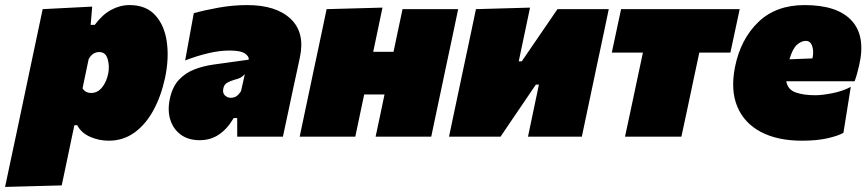

<svg xmlns="http://www.w3.org/2000/svg" viewBox="-80 -538 3418 756"><path d="M-60 198Q-49 146 -38 94Q-27 42 -13.5 -21L37.5 -263Q50 -322.5 62.5 -381.2Q75 -440 88 -502L283 -512L277 -440H293Q323 -480.5 357.8 -499.2Q392.5 -518 430 -518Q495 -518 531.2 -478.2Q567.5 -438.5 576.8 -373.2Q586 -308 570 -232Q555 -161.5 525 -105.5Q495 -49.5 450.5 -16.8Q406 16 348 16Q310 16 275 0.8Q240 -14.5 224 -45H213L205 -8Q194 45 184 92.5Q174 140 163 192ZM279 -172Q304.5 -172 322 -194Q339.5 -216 346 -248Q352 -277.5 344 -305.2Q336 -333 311 -333Q284 -333 269 -305L245 -190Q256 -172 279 -172Z M706 14Q661 14 631.2 -8.2Q601.5 -30.5 590.2 -67.8Q579 -105 589 -150Q599 -196.5 624.5 -223.8Q650 -251 685.8 -264.8Q721.5 -278.5 762 -284L899 -303Q902 -314.5 885.2 -326.8Q868.5 -339 824 -339Q784.5 -339 740 -328.5Q695.5 -318 649 -300L683 -486Q723 -497.5 780.2 -507.8Q837.5 -518 893 -518Q1007 -518 1064.2 -464Q1121.5 -410 1101 -313Q1095 -285.5 1089.8 -260.2Q1084.5 -235 1079 -211L1074 -187.5Q1065 -145.5 1055.2 -99.2Q1045.5 -53 1034 0H854V-73H840Q815.5 -31 782.5 -8.5Q749.5 14 706 14ZM828 -153Q842.5 -153 851.8 -159.8Q861 -166.5 869 -179L884 -246Q876 -237 867 -232.2Q858 -227.5 840 -223Q828 -219.5 815 -212.5Q802 -205.5 799 -188Q796 -171 806 -162Q816 -153 828 -153Z M1100 0Q1111 -51.5 1121.2 -100.5Q1131.5 -149.5 1145 -213L1155.5 -263Q1167.5 -318.5 1176 -359.2Q1184.5 -400 1191.8 -434Q1199 -468 1206 -502L1426 -508Q1417.5 -467 1409 -426.8Q1400.5 -386.5 1389.5 -334H1469.5Q1480.5 -385.5 1488.5 -424.2Q1496.5 -463 1505 -502H1724Q1717 -468 1709.8 -434Q1702.5 -400 1694 -359.2Q1685.5 -318.5 1673.5 -263L1663 -213Q1649.5 -149.5 1639.2 -100.5Q1629 -51.5 1618 0H1399Q1408 -41.5 1416.2 -80.8Q1424.5 -120 1434 -166H1354Q1344.5 -120 1336 -80.8Q1327.5 -41.5 1319 0Z M1688 0Q1699 -51.5 1709.2 -100.5Q1719.5 -149.5 1733 -213L1743.5 -263Q1755.5 -318.5 1764 -359.2Q1772.5 -400 1779.8 -434Q1787 -468 1794 -502L2007 -508Q2001 -478.5 1994.8 -449.8Q1988.5 -421 1981.5 -386.8Q1974.5 -352.5 1964.5 -306L1962.5 -296.5H1974.5L2036 -386.5Q2055.5 -415 2075.5 -444.2Q2095.5 -473.5 2115 -502H2317Q2310 -468 2302.8 -434Q2295.5 -400 2287 -359.2Q2278.5 -318.5 2266.5 -263L2256 -213Q2242.5 -149.5 2232.2 -100.5Q2222 -51.5 2211 0H1999Q2009 -48.5 2018.5 -93.2Q2028 -138 2040 -195.5L2042 -205H2030L1971 -118Q1951 -89 1931 -59.2Q1911 -29.5 1891 0Z M2381 0Q2392.5 -53 2402.8 -101.5Q2413 -150 2426.5 -213.5L2437 -263Q2441 -282.5 2444.8 -299.2Q2448.5 -316 2451.5 -331H2329L2365.5 -502H2832.5L2796 -331H2673.5Q2670.5 -316 2666.8 -299.2Q2663 -282.5 2659 -263L2648.5 -213.5Q2635 -150 2624.8 -101.5Q2614.5 -53 2603 0Z M3078 16Q2981.5 16 2916 -18.5Q2850.5 -53 2823.2 -118Q2796 -183 2814 -274Q2836 -383.5 2905.5 -450.8Q2975 -518 3088 -518Q3217 -518 3273.2 -457Q3329.5 -396 3303 -281Q3294.5 -243 3285 -218H3016Q3021.5 -185.5 3052.5 -174.2Q3083.5 -163 3130 -163Q3157 -163 3197.5 -171Q3238 -179 3270 -196L3241 -15Q3220 -3 3178 6.5Q3136 16 3078 16ZM3093 -377Q3075 -377 3057.8 -361.5Q3040.5 -346 3028.5 -304.5L3119 -308Q3125 -334.5 3118.2 -355.8Q3111.5 -377 3093 -377Z"/></svg>

Font: Commissioner Black
Style: Italic
Weight: 900
Italic angle: -12°
Designer: Kostas Bartsokas
Foundry: Kostas Bartsokas
Version: Version 1.000; ttfautohint (v1.8.3)